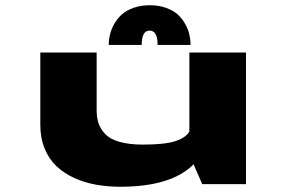

<svg xmlns="http://www.w3.org/2000/svg" viewBox="-20 -701 1090 731"><path d="M394 -530Q394 -550 398.8 -569.8Q403.5 -589.5 415 -610Q426.5 -630.5 443.8 -646Q461 -661.5 488.5 -671.2Q516 -681 550.5 -681Q585 -681 612.5 -671Q640 -661 657 -645.5Q674 -630 685.2 -609.5Q696.5 -589 701 -569.5Q705.5 -550 705.5 -530H580Q580 -584.5 549.5 -584.5Q519.5 -584.5 519.5 -530ZM437.5 10Q389 10 345.8 2.2Q302.5 -5.5 263.2 -23.2Q224 -41 195.5 -67.8Q167 -94.5 150.2 -134.8Q133.5 -175 133.5 -225.5V-501H348V-280.5Q348 -252.5 355.5 -230.8Q363 -209 381.2 -190Q399.5 -171 435.5 -160.8Q471.5 -150.5 523.5 -150.5Q606 -150.5 646.2 -163.2Q686.5 -176 701 -200V-501H916.5V0H750L717 -75.5Q632.5 10 437.5 10Z"/></svg>

Font: League Mono Extended ExtraBold
Style: Regular
Weight: 800
Width: 9
Designer: Tyler Finck
Foundry: The League of Moveable Type / Tyler Finck
Version: Version 2.210